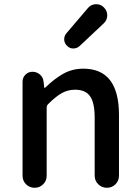

<svg xmlns="http://www.w3.org/2000/svg" viewBox="-20 -890 663 910"><path d="M86.9 -56.6V-502.9Q86.9 -522.5 100.6 -536.1Q114.3 -549.8 133.8 -549.8Q154.3 -549.8 169.4 -536.6Q184.6 -523.4 186.5 -502.9L189.5 -475.6Q190.4 -473.6 191.9 -473.6Q193.4 -473.6 194.3 -474.6Q238.3 -517.6 280.8 -541Q323.2 -564.5 375 -564.5Q543.9 -564.5 543.9 -345.7V-57.6Q543.9 -33.2 527.3 -16.6Q510.7 0 486.8 0Q462.9 0 445.8 -16.6Q428.7 -33.2 428.7 -57.6V-332Q428.7 -403.3 406.7 -434.1Q384.8 -464.8 335.9 -464.8Q301.8 -464.8 272.9 -448.7Q244.1 -432.6 208 -396.5Q201.2 -389.6 201.2 -379.9V-56.6Q201.2 -33.2 184.6 -16.6Q168 0 144 0Q120.1 0 103.5 -16.6Q86.9 -33.2 86.9 -56.6ZM357.4 -671.9Q344.7 -660.2 327.1 -660.2Q309.6 -660.2 297.9 -672.9Q284.2 -685.5 284.2 -704.1Q284.2 -719.7 294.9 -732.4L396.5 -851.6Q411.1 -869.1 433.6 -870.1Q434.6 -870.1 436.5 -870.1Q457 -870.1 471.7 -855.5Q488.3 -839.8 488.3 -817.4Q488.3 -794.9 471.7 -779.3Z"/></svg>

Font: Gen Jyuu GothicX Medium
Style: Regular
Weight: 500
Designer: Ryoko NISHIZUKA (kana &amp; ideographs); Paul D. Hunt (Latin, Greek &amp; Cyrillic); Wenlong ZHANG (bopomofo); Sandoll C
Version: Version 1.058.20140828